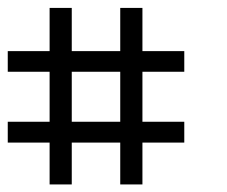

<svg xmlns="http://www.w3.org/2000/svg" viewBox="-20 -476 586 495"><path d="M455.1 -108.4H347.2V-0.5H290V-108.4H165V-0.5H107.9V-108.4H0V-162.1H107.9V-291H0V-344.2H107.9V-455.6H165V-344.2H290V-455.6H347.2V-344.2H455.1V-291H347.2V-162.1H455.1ZM290 -162.1V-291H165V-162.1Z"/></svg>

Font: Anonymous Pro
Style: Regular
Weight: 400
Monospace: yes
Designer: Mark Simonson
Version: Version 1.003